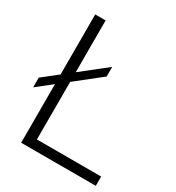

<svg xmlns="http://www.w3.org/2000/svg" viewBox="-177 -849 881 959"><g transform="rotate(30 263.5 -370.0)"><path d="M4 -269.5V-325.5L295 -555.5V-500ZM90.5 0V-740H150.5V-53.5H521V0Z"/></g></svg>

Font: Encode Sans SC Light
Style: Regular
Weight: 300
Version: Version 3.002